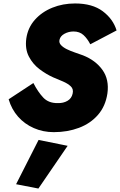

<svg xmlns="http://www.w3.org/2000/svg" viewBox="-20 -738 694 1110"><path d="M173 -258Q199 -207 230 -174Q261 -141 314 -142Q346 -141 370 -155Q394 -169 400 -197Q406 -223 389 -239Q372 -255 344 -267Q316 -279 287 -291Q247 -309 208.5 -338Q170 -367 147 -411Q124 -455 132 -515Q141 -578 181.5 -623.5Q222 -669 282.5 -693.5Q343 -718 414 -718Q514 -718 574 -673Q634 -628 654 -562L502 -482Q485 -515 462.5 -535.5Q440 -556 405 -556Q377 -556 353 -543Q329 -530 324 -508Q320 -491 332.5 -477.5Q345 -464 366.5 -453.5Q388 -443 413 -434.5Q438 -426 460 -418Q533 -389 572.5 -333.5Q612 -278 601 -198Q590 -124 546.5 -74Q503 -24 436.5 1Q370 26 291 26Q229 26 175.5 2.5Q122 -21 84.5 -63.5Q47 -106 30 -164ZM203 71 371 105 202 352 73 327Z"/></svg>

Font: Jost* Heavy
Style: Italic
Weight: 800
Italic angle: -10°
Version: Version 3.7